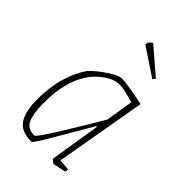

<svg xmlns="http://www.w3.org/2000/svg" viewBox="-201 -723 808 808"><g transform="rotate(45 202.5 -319.5)"><path d="M289 -22 339 -18 337 -3Q330 -2 322.5 0Q315 2 308 3Q284 9 279 9Q276 9 268.5 1.5Q261 -6 262 -8L298 -230H293Q286 -216 278 -204Q221 -106 187 -48.5Q153 9 147 9Q85 9 61.5 -27.5Q38 -64 38 -136Q38 -208 55.5 -267Q73 -326 102 -367Q130 -397 170 -423Q210 -449 228 -449Q258 -449 360 -428ZM307 -283 327 -406Q302 -413 279.5 -418.5Q257 -424 241 -424Q214 -424 190 -410Q68 -341 68 -143Q68 -84 81.5 -51Q95 -18 137 -18Q145 -18 200 -106Q255 -194 307 -283ZM196 -620 199 -634 215 -648 330 -549 321 -537Z"/></g></svg>

Font: Grenze Thin
Style: Italic
Weight: 250
Italic angle: -10°
Designer: Renata Polastri
Foundry: Omnibus-Type
Version: Version 1.002; ttfautohint (v1.8)